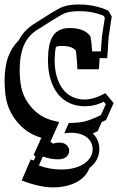

<svg xmlns="http://www.w3.org/2000/svg" viewBox="-42 -520 517 839"><path d="M421.4 4.4Q416 6.8 411.6 9Q407.2 11.2 402.3 13.7L384.8 53.2Q378.9 55.7 374 58.3Q369.1 61 363.8 63.5Q377.9 77.1 385 94.5Q392.1 111.8 392.1 131.8Q392.1 154.8 381.6 176Q371.1 197.3 349.1 213.9Q342.8 231.4 329.6 246.8Q316.4 262.2 296.4 273.7Q276.4 285.2 249.5 292Q222.7 298.8 189 298.8Q131.3 298.8 52.7 268.6L92.3 176.8Q95.7 177.7 99.1 179Q102.5 180.2 106 181.2L113.3 163.6L105 157.2L138.7 82Q103 71.3 77.1 53.5Q51.3 35.6 29.8 8.8Q3.4 -23.9 -9.3 -64Q-15.6 -84 -18.6 -108.6Q-21.5 -133.3 -22 -164.1Q-22 -229.5 -5.9 -272.5Q10.3 -315.4 40 -343.8Q50.8 -364.7 65.2 -380.9Q79.6 -397 98.1 -410.2L173.8 -458Q214.4 -483.4 231.4 -489.7Q260.3 -500.5 302.7 -500.5Q371.6 -500.5 431.2 -473.6L446.3 -448.2L432.1 -354L432.6 -353Q431.6 -349.1 431.4 -343Q431.2 -336.9 430.2 -321.3Q430.2 -317.4 429.7 -309.6Q429.2 -301.8 428.5 -293.5Q427.7 -285.2 427.2 -277.6Q426.8 -270 426.8 -266.1H393.1Q393.1 -260.7 392.6 -253.7Q392.1 -246.6 391.6 -239.5Q391.1 -232.4 390.6 -226.3Q390.1 -220.2 390.1 -217.3H296.4Q295.4 -235.8 294.4 -249.3Q293.5 -262.7 292.5 -272.2Q291.5 -281.7 290.8 -288.3Q290 -294.9 289.1 -299.3Q280.8 -309.1 265.9 -314.2Q251 -319.3 227.1 -319.3Q213.4 -319.3 202.6 -315.4Q199.7 -303.7 198.5 -289.8Q197.3 -275.9 196.8 -259.3Q196.8 -216.3 206.5 -183.6Q216.3 -150.9 233.9 -128.9Q251.5 -106.9 275.6 -95.9Q299.8 -85 328.6 -85Q347.2 -85 369.6 -91.8Q392.1 -98.6 418.5 -112.8L454.6 -69.8ZM265.6 17.1Q284.2 17.1 299.3 15.4Q314.5 13.7 327.6 10.7Q356 3.9 398.9 -17.1L420.4 -64.5L411.1 -75.7Q373.5 -55.7 328.6 -55.7Q293.5 -55.7 263.9 -68.6Q234.4 -81.5 212.9 -107.2Q191.4 -132.8 179.4 -171.1Q167.5 -209.5 167.5 -259.8Q168 -294.4 173.1 -320.1Q178.2 -345.7 189.5 -363Q200.7 -380.4 219 -388.9Q237.3 -397.5 263.7 -397.5Q297.4 -397.5 319.8 -387.7Q342.3 -377.9 353.5 -359.9Q357.9 -338.9 360.8 -295.4H398.9Q400.9 -323.7 401.9 -340.6Q402.8 -357.4 403.8 -362.8L416 -442.4L411.1 -450.7Q365.2 -471.2 302.7 -471.2Q266.1 -471.2 241.7 -462.4Q229 -457.5 189.5 -433.1L114.3 -385.7Q97.2 -373.5 84 -357.7Q70.8 -341.8 62 -321Q53.2 -300.3 48.6 -273.7Q43.9 -247.1 43.9 -212.9Q44.4 -184.6 47.1 -161.9Q49.8 -139.2 55.2 -121.6Q66.4 -86.9 89.4 -58.1Q112.3 -29.3 141.8 -12.2Q171.4 4.9 216.8 13.2L178.2 99.1L190.4 107.9Q203.6 103 216.8 103Q237.3 103 248.8 113.5Q260.3 124 260.3 138.7Q260.3 154.3 247.8 165.3Q235.4 176.3 211.4 176.3Q181.6 176.3 145 164.1L127.9 203.1Q174.3 220.7 225.6 220.7Q260.3 220.7 285.9 213.1Q311.5 205.6 328.6 193.1Q345.7 180.7 354.2 164.8Q362.8 148.9 362.8 131.8Q362.8 117.2 356.7 104Q350.6 90.8 338.6 81.1Q326.7 71.3 308.8 65.7Q291 60.1 267.6 60.1Q261.7 60.1 254.4 60.8Q247.1 61.5 238.8 62.5L258.8 17.1Z"/></svg>

Font: XB Kayhan Sayeh
Style: Regular
Weight: 700
Designer: Behnam
Foundry: Irmug
Version: Version 7.300 2009